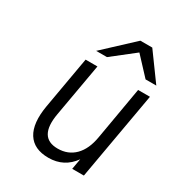

<svg xmlns="http://www.w3.org/2000/svg" viewBox="-177 -844 894 969"><g transform="rotate(30 270.0 -360.0)"><path d="M250 12Q165 12 129.5 -44.5Q94 -101 112.5 -208.5L165.5 -511H234.5L180 -201.5Q153.5 -51.5 267.5 -51.5Q327.5 -51.5 366.8 -91Q406 -130.5 418.5 -204.5L471.5 -511H540.5L450.5 0H382.5L393.5 -62Q341 12 250 12ZM189.5 -576 357 -732H426.5L540 -576H477.5L382.5 -678L252.5 -576Z"/></g></svg>

Font: Overpass Light
Style: Italic
Weight: 300
Italic angle: -10°
Designer: Delve Withrington, Dave Bailey, Thomas Jockin
Foundry: Delve Fonts LLC
Version: Version 4.000; ttfautohint (v1.8.3)